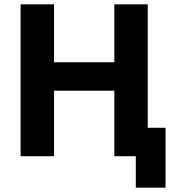

<svg xmlns="http://www.w3.org/2000/svg" viewBox="-20 -720 809 885"><path d="M229 -433H507V-700H661V-131H743V145H606V0H507V-302H229V0H75V-700H229Z"/></svg>

Font: Tilda Sans Extra Bold
Style: Regular
Weight: 800
Designer: ParaType Ltd
Foundry: ParaType Ltd
Version: Version 1.009